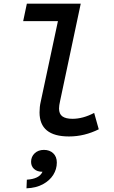

<svg xmlns="http://www.w3.org/2000/svg" viewBox="-20 -730 620 1044"><path d="M355 12Q195 12 195 -119Q195 -134 196.5 -148Q198 -162 201 -175L295 -615H106L126 -710H419L307 -182Q304 -169 302.5 -158.5Q301 -148 301 -140Q301 -110 319.5 -97Q338 -84 374 -84Q431 -84 492 -116L517 -27Q479 -8 438.5 2Q398 12 355 12ZM124 294 126 247Q159 245 180.5 234.5Q202 224 211 204Q182 204 165.5 189Q149 174 149 150Q149 122 168.5 103.5Q188 85 219 85Q250 85 269.5 103.5Q289 122 289 154Q289 190 269.5 221Q250 252 213 272Q176 292 124 294Z"/></svg>

Font: Sometype Mono SemiBold
Style: Italic
Weight: 600
Italic angle: -12°
Designer: Ryoichi Tsunekawa
Foundry: Dharma Type
Version: Version 1.001